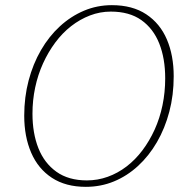

<svg xmlns="http://www.w3.org/2000/svg" viewBox="-20 -711 707 745"><path d="M313 14Q235 14 181.5 -21Q128 -56 101 -118.5Q74 -181 74 -262Q74 -334 91 -398.5Q108 -463 139 -516.5Q170 -570 212.5 -609Q255 -648 306 -669.5Q357 -691 414 -691Q494 -691 547.5 -655.5Q601 -620 627.5 -558Q654 -496 654 -415Q654 -342 637 -277.5Q620 -213 589 -159.5Q558 -106 515.5 -67Q473 -28 422 -7Q371 14 313 14ZM317 -11Q359 -11 398 -25Q437 -39 471 -65Q505 -91 532.5 -127.5Q560 -164 580 -208Q600 -252 610.5 -302.5Q621 -353 621 -407Q621 -484 598 -542Q575 -600 528.5 -633Q482 -666 410 -666Q368 -666 329 -651Q290 -636 256 -609.5Q222 -583 194.5 -546Q167 -509 147 -465Q127 -421 116.5 -371.5Q106 -322 106 -270Q106 -194 129 -136Q152 -78 199 -44.5Q246 -11 317 -11Z"/></svg>

Font: Source Serif 4 ExtraLight
Style: Italic
Weight: 250
Italic angle: -12°
Designer: Frank Grießhammer
Foundry: Adobe Systems Incorporated
Version: Version 4.004;hotconv 1.0.116;makeotfexe 2.5.65601